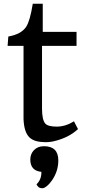

<svg xmlns="http://www.w3.org/2000/svg" viewBox="-20 -751 456 1024"><path d="M374.5 -104 396 -62.5Q347.7 -17.6 272.5 1Q248.5 7.3 222.2 7.3Q195.8 7.3 173.6 1.5Q151.4 -4.4 136.7 -18.6Q108.4 -45.9 105.5 -115.7V-506.3H20.5L24.4 -556.2Q92.8 -568.4 119.1 -607.4Q140.1 -638.7 154.8 -731H208V-581.1H388.2V-506.3H204.1V-172.4Q204.1 -111.3 221.7 -91.8Q236.3 -75.7 282.7 -75.7Q329.1 -75.7 374.5 -104ZM214.4 28.8Q291 28.8 291 104.5Q291 162.1 257.3 210.9Q243.7 230.5 229.5 241.7Q215.3 252.9 206.5 252.9Q191.4 252.9 184.1 245.4Q176.8 237.8 174.8 231.9Q201.7 206.1 200.7 165.5Q141.6 159.7 141.6 99.6Q141.6 70.3 161.1 49.8Q181.2 28.8 214.4 28.8Z"/></svg>

Font: HeadlandOne
Style: Regular
Weight: 400
Designer: Gary Lonergan
Foundry: Sorkin Type Co.
Version: Version 1.002